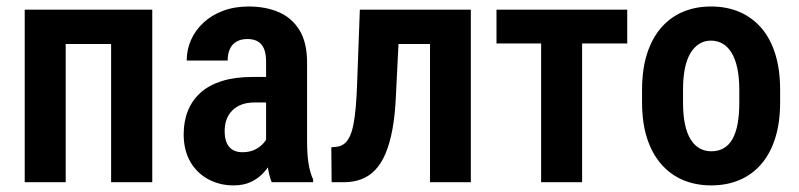

<svg xmlns="http://www.w3.org/2000/svg" viewBox="-20 -558 2447 588"><path d="M350.1 -528.3V-423.3H150.4V-528.3ZM181.2 -528.3V0H55.7V-528.3ZM446.3 -528.3V0H320.3V-528.3Z M794.9 -114.3V-368.2Q794.9 -394 788.3 -409.2Q781.7 -424.3 769 -431.4Q756.3 -438.5 737.8 -438.5Q717.8 -438.5 704.1 -430.4Q690.4 -422.4 683.8 -407.5Q677.2 -392.6 677.2 -372.6H551.8Q551.8 -405.8 564.9 -435.5Q578.1 -465.3 603 -488.5Q627.9 -511.7 663.1 -524.9Q698.2 -538.1 741.7 -538.1Q793.5 -538.1 833.7 -520.8Q874 -503.4 897.2 -465.6Q920.4 -427.7 920.4 -366.7V-125.5Q920.4 -85 925 -56.6Q929.7 -28.3 939 -8.3V0H812Q803.7 -20.5 799.3 -52Q794.9 -83.5 794.9 -114.3ZM811 -322.3 811.5 -244.1H758.8Q736.8 -244.1 720 -237.8Q703.1 -231.4 691.4 -219.7Q679.7 -208 673.8 -191.9Q668 -175.8 668 -156.7Q668 -134.8 674.3 -120.4Q680.7 -106 692.9 -98.9Q705.1 -91.8 722.7 -91.8Q747.6 -91.8 765.9 -102.5Q784.2 -113.3 793.7 -128.2Q803.2 -143.1 800.8 -156.2L829.1 -105.5Q824.2 -87.4 814 -67.4Q803.7 -47.4 787.8 -29.8Q772 -12.2 749.3 -1.2Q726.6 9.8 695.8 9.8Q652.3 9.8 617.4 -9.3Q582.5 -28.3 562.5 -63.2Q542.5 -98.1 542.5 -147Q542.5 -187 555.7 -219.2Q568.8 -251.5 594.5 -274.4Q620.1 -297.4 659.7 -309.8Q699.2 -322.3 752.4 -322.3Z M1325.7 -528.3V-423.3H1112.8V-528.3ZM1421.9 -528.3V0H1296.9V-528.3ZM1082 -528.3H1205.6L1192.4 -263.2Q1189.9 -206.1 1181.9 -162.4Q1173.8 -118.7 1160.6 -87.6Q1147.5 -56.6 1128.9 -37.4Q1110.4 -18.1 1086.4 -9Q1062.5 0 1033.2 0H995.6L994.6 -106.9L1010.3 -108.4Q1023.9 -109.9 1033.9 -117.4Q1043.9 -125 1051 -139.9Q1058.1 -154.8 1062.5 -177.5Q1066.9 -200.2 1069.6 -231.2Q1072.3 -262.2 1073.7 -303.2Z M1762.7 -528.3V0H1637.2V-528.3ZM1900.9 -528.3V-424.8H1500.5V-528.3Z M1946.3 -244.6V-283.2Q1946.3 -345.2 1961.4 -392.8Q1976.6 -440.4 2004.4 -472.7Q2032.2 -504.9 2071 -521.5Q2109.9 -538.1 2157.2 -538.1Q2205.6 -538.1 2244.4 -521.5Q2283.2 -504.9 2311.3 -472.7Q2339.4 -440.4 2354.2 -392.8Q2369.1 -345.2 2369.1 -283.2V-244.6Q2369.1 -182.6 2354.2 -135.3Q2339.4 -87.9 2311.3 -55.4Q2283.2 -22.9 2244.4 -6.6Q2205.6 9.8 2158.2 9.8Q2110.8 9.8 2072 -6.6Q2033.2 -22.9 2004.9 -55.4Q1976.6 -87.9 1961.4 -135.3Q1946.3 -182.6 1946.3 -244.6ZM2071.8 -283.2V-244.6Q2071.8 -206.1 2077.6 -178Q2083.5 -149.9 2095 -131.3Q2106.4 -112.8 2122.3 -103.8Q2138.2 -94.7 2158.2 -94.7Q2179.7 -94.7 2195.8 -103.8Q2211.9 -112.8 2222.7 -131.3Q2233.4 -149.9 2238.8 -178Q2244.1 -206.1 2244.1 -244.6V-283.2Q2244.1 -320.8 2238 -349.1Q2231.9 -377.4 2220.7 -396Q2209.5 -414.6 2193.4 -424.1Q2177.2 -433.6 2157.2 -433.6Q2137.7 -433.6 2122.1 -424.1Q2106.4 -414.6 2095 -396Q2083.5 -377.4 2077.6 -349.1Q2071.8 -320.8 2071.8 -283.2Z"/></svg>

Font: Roboto Condensed SemiBold
Style: Regular
Weight: 600
Designer: Christian Robertson
Foundry: Google
Version: Version 3.008; 2023